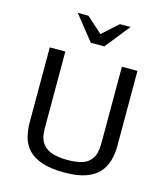

<svg xmlns="http://www.w3.org/2000/svg" viewBox="-137 -1060 1024 1175"><g transform="rotate(15 375.5 -472.5)"><path d="M380.4 10.7Q293.9 10.7 238.5 -8.3Q183.1 -27.3 152.3 -60.5Q121.6 -93.8 109.6 -137.5Q97.7 -181.2 97.7 -231V-706.1H196.3V-220.7Q196.3 -155.8 221.9 -123Q247.6 -90.3 289.6 -79.3Q331.5 -68.4 380.4 -68.4Q430.2 -68.4 469.5 -79.3Q508.8 -90.3 531.7 -123Q554.7 -155.8 554.7 -220.7V-706.1H653.3V-231Q653.3 -182.1 641.4 -138.4Q629.4 -94.7 599.6 -61Q569.8 -27.3 516.6 -8.3Q463.4 10.7 380.4 10.7ZM333 -798.3 208.5 -954.6H275.9L376 -865.2L475.6 -954.6H543L418.5 -798.3Z"/></g></svg>

Font: Monda
Style: Regular
Weight: 400
Designer: Vernon Adams
Foundry: Vernon Adams
Version: Version 2.100; ttfautohint (v1.8.3)